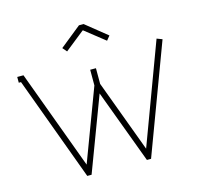

<svg xmlns="http://www.w3.org/2000/svg" viewBox="-124 -1018 1211 1160"><g transform="rotate(-15 482.0 -438.0)"><path d="M484 -848 608 -750 630 -777 497 -884H468L335 -777L358 -750L481 -848ZM27 -643H41L281 8H308L482 -454L654 8H680L934 -672L900 -685L667 -59L500 -509V-607H464V-509L295 -59L66 -679H27Z"/></g></svg>

Font: Rawengulk
Style: Regular
Weight: 400
Version: Version 0.9